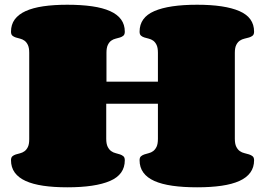

<svg xmlns="http://www.w3.org/2000/svg" viewBox="-20 -798 1127 818"><path d="M652.8 -356H432.6V-207Q432.6 -185.1 438.7 -172.9Q444.8 -160.6 453.6 -154.3Q462.4 -147.9 472.7 -145.5Q482.9 -143.1 491.5 -140.1Q500 -137.2 505.9 -132.1Q511.7 -127 511.7 -115.2Q511.7 -54.2 448.7 -27.1Q385.7 0 266.6 0Q209 0 164.3 -6.6Q119.6 -13.2 89.1 -27.1Q58.6 -41 42.7 -63Q26.9 -85 26.9 -115.2Q26.9 -127 32.7 -132.1Q38.6 -137.2 47.1 -139.9Q55.7 -142.6 65.7 -145Q75.7 -147.5 84.2 -153.6Q92.8 -159.7 98.6 -171.4Q104.5 -183.1 104.5 -205.1V-573.2Q104.5 -594.7 98.6 -606.7Q92.8 -618.7 84.2 -624.8Q75.7 -630.9 65.7 -633.3Q55.7 -635.7 47.1 -638.4Q38.6 -641.1 32.7 -646.2Q26.9 -651.4 26.9 -663.1Q26.9 -693.4 42.7 -715.1Q58.6 -736.8 89.1 -750.7Q119.6 -764.6 164.3 -771.2Q209 -777.8 266.6 -777.8Q326.2 -777.8 372.1 -771.2Q418 -764.6 449 -750.7Q480 -736.8 495.8 -715.1Q511.7 -693.4 511.7 -663.1Q511.7 -651.4 505.9 -646.2Q500 -641.1 491.5 -638.4Q482.9 -635.7 472.7 -633.3Q462.4 -630.9 453.9 -624.8Q445.3 -618.7 439.5 -606.7Q433.6 -594.7 433.6 -573.2V-450.2H652.8V-573.2Q652.8 -594.7 647 -606.7Q641.1 -618.7 632.6 -624.8Q624 -630.9 613.8 -633.3Q603.5 -635.7 595 -638.4Q586.4 -641.1 580.6 -646.2Q574.7 -651.4 574.7 -663.1Q574.7 -723.6 637.5 -750.7Q700.2 -777.8 819.8 -777.8Q937.5 -777.8 1000 -750.7Q1062.5 -723.6 1062.5 -663.1Q1062.5 -651.4 1056.4 -646.2Q1050.3 -641.1 1041.3 -638.4Q1032.2 -635.7 1021.5 -633.3Q1010.7 -630.9 1001.7 -624.8Q992.7 -618.7 986.6 -606.7Q980.5 -594.7 980.5 -573.2V-207Q980.5 -185.1 986.6 -172.9Q992.7 -160.6 1001.7 -154.3Q1010.7 -147.9 1021.5 -145.5Q1032.2 -143.1 1041.3 -140.1Q1050.3 -137.2 1056.4 -132.1Q1062.5 -127 1062.5 -115.2Q1062.5 -85 1046.6 -63Q1030.8 -41 1000 -27.1Q969.2 -13.2 923.8 -6.6Q878.4 0 819.8 0Q760.3 0 714.4 -6.6Q668.5 -13.2 637.5 -27.1Q606.4 -41 590.6 -63Q574.7 -85 574.7 -115.2Q574.7 -127 580.6 -132.1Q586.4 -137.2 595 -140.1Q603.5 -143.1 613.8 -145.5Q624 -147.9 632.6 -154.3Q641.1 -160.6 647 -172.6Q652.8 -184.6 652.8 -207Z"/></svg>

Font: Corben
Style: Bold
Weight: 700
Designer: vernon adams
Foundry: vernon adams
Version: Version 1.101; ttfautohint (v1.6)